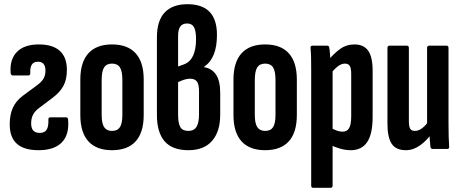

<svg xmlns="http://www.w3.org/2000/svg" viewBox="-20 -709 2192 914"><path d="M164 6Q94.1 6 60.2 -24.7Q26.3 -55.3 26.3 -116.5Q26.3 -162.1 40.7 -195Q55.2 -227.9 88.1 -252.7L159.6 -305.6Q180 -321 188.2 -336.7Q196.4 -352.3 196.4 -373.1Q196.4 -415.2 160.3 -415.2Q140.5 -415.2 131.6 -401.6Q122.8 -388 124.1 -361.9Q124.9 -349.9 115.2 -349.9H40.8Q32 -349.9 30.6 -361.9Q25.6 -426.3 60.6 -461.9Q95.6 -497.5 165.1 -497.5Q230.4 -497.5 264.4 -467.2Q298.4 -436.9 298.4 -376.2Q298.4 -330.8 282 -300.4Q265.5 -269.9 231.8 -244.5L168.6 -196.9Q147.8 -182.1 138 -164.2Q128.3 -146.3 128.3 -122.2Q128.3 -98.2 138.6 -87.2Q148.9 -76.3 169.3 -76.3Q192.3 -76.3 202 -91.5Q211.7 -106.8 210.3 -139.5Q209.9 -150.5 219.2 -150.5H294.9Q303.2 -150.5 304.2 -139.5Q310.4 -67.3 273.9 -30.6Q237.4 6 164 6Z M513.2 6Q439.2 6 400.8 -36.2Q362.4 -78.5 362.4 -161.6V-330Q362.4 -413 400.8 -455.2Q439.2 -497.5 513.2 -497.5Q587.6 -497.5 625.9 -455.2Q664.1 -413 664.1 -330V-161.6Q664.1 -78.5 625.9 -36.2Q587.6 6 513.2 6ZM513.2 -85.8Q539.3 -85.8 550.9 -103.6Q562.5 -121.3 562.5 -162.6V-328Q562.5 -369.9 550.9 -388.1Q539.3 -406.2 513.2 -406.2Q487.2 -406.2 475.6 -388.1Q464 -369.9 464 -328V-162.6Q464 -121.3 475.9 -103.6Q487.8 -85.8 513.2 -85.8Z M877 6Q800.6 6 763.8 -36.2Q727 -78.5 727 -161.6V-530.7Q727 -610.5 764.1 -649.8Q801.3 -689 872.4 -689Q942.4 -689 977.6 -652.7Q1012.8 -616.3 1012.8 -542.7Q1012.8 -487 997.5 -449.4Q982.2 -411.7 951.3 -390.8V-389.4Q988.9 -383.3 1008.6 -353.4Q1028.3 -323.4 1028.3 -268V-163.5Q1028.3 -82.5 989.5 -38.3Q950.8 6 877 6ZM876.4 -85.8Q903.5 -85.8 915.4 -105.2Q927.4 -124.5 927.4 -164.5V-274.8Q927.4 -307.5 917.4 -321Q907.3 -334.4 884.7 -334.4Q871 -334.4 856.2 -329.5Q841.4 -324.7 827.8 -318V-162.5Q827.8 -122.5 838.3 -104.2Q848.8 -85.8 876.4 -85.8ZM827.8 -392.4 857 -403.1Q885 -413.6 899.1 -443.8Q913.2 -474.1 913.2 -522.1Q913.2 -562.4 903.4 -579.8Q893.6 -597.2 870.8 -597.2Q849.2 -597.2 838.5 -583.2Q827.8 -569.1 827.8 -537.9Z M1242.2 6Q1168.2 6 1129.8 -36.2Q1091.4 -78.5 1091.4 -161.6V-330Q1091.4 -413 1129.8 -455.2Q1168.2 -497.5 1242.2 -497.5Q1316.6 -497.5 1354.9 -455.2Q1393.1 -413 1393.1 -330V-161.6Q1393.1 -78.5 1354.9 -36.2Q1316.6 6 1242.2 6ZM1242.2 -85.8Q1268.3 -85.8 1279.9 -103.6Q1291.5 -121.3 1291.5 -162.6V-328Q1291.5 -369.9 1279.9 -388.1Q1268.3 -406.2 1242.2 -406.2Q1216.2 -406.2 1204.6 -388.1Q1193 -369.9 1193 -328V-162.6Q1193 -121.3 1204.9 -103.6Q1216.8 -85.8 1242.2 -85.8Z M1649.6 6Q1625 6 1598.4 -1.6Q1571.9 -9.2 1551.3 -20.2L1550.7 -101.9Q1564.6 -94.8 1580.2 -88.6Q1595.8 -82.3 1612 -82.3Q1632.1 -82.3 1642 -99.2Q1651.9 -116.1 1651.9 -155.4V-357.4Q1651.9 -383.9 1645.1 -395.1Q1638.3 -406.2 1621.8 -406.2Q1604.5 -406.2 1587 -392.3Q1569.5 -378.3 1553.5 -356.8L1540 -419.1Q1568.8 -453.9 1598.8 -475.7Q1628.9 -497.5 1667.5 -497.5Q1711.5 -497.5 1732.7 -467.6Q1753.9 -437.7 1753.9 -371.6V-152.7Q1753.9 -71.7 1728 -32.8Q1702.1 6 1649.6 6ZM1470.4 185Q1461.4 185 1461.4 174.1V-371.7Q1461.4 -406.1 1460.9 -432.7Q1460.4 -459.4 1458.4 -479.5Q1457.4 -491.5 1466.4 -491.5H1537.4Q1546.6 -491.5 1547.6 -481.7Q1549.6 -469.7 1551 -449.3Q1552.4 -428.8 1553.4 -409.4L1563.4 -379.6V174.1Q1563.4 185 1554.1 185Z M1912.5 6Q1864.9 6 1844.7 -24.5Q1824.4 -54.9 1824.4 -120.7V-480.5Q1824.4 -491.5 1833.8 -491.5H1917.1Q1926.4 -491.5 1926.4 -480.5V-134.5Q1926.4 -105.5 1933 -95.7Q1939.5 -85.8 1954.6 -85.8Q1973.2 -85.8 1990.7 -99.6Q2008.2 -113.4 2023.5 -136.5L2037.7 -77.7Q2012.9 -40.8 1980.2 -17.4Q1947.4 6 1912.5 6ZM2039.2 0Q2030.9 0 2028.9 -10.2Q2026.9 -28.4 2025.2 -55.2Q2023.5 -81.9 2023.1 -97.9L2013.1 -116.7V-480.5Q2013.1 -491.5 2023.4 -491.5H2105.7Q2115.1 -491.5 2115.1 -480.5V-124.7Q2115.1 -87 2115.9 -58.9Q2116.7 -30.8 2118.1 -12.6Q2119.4 0 2110.1 0Z"/></svg>

Font: Sofia Sans Extra Condensed
Style: Regular
Weight: 400
Designer: Botio Nikoltchev, Ani Petrova
Foundry: lettersoup
Version: Version 4.101